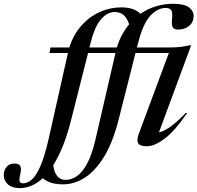

<svg xmlns="http://www.w3.org/2000/svg" viewBox="-197 -763 1044 1016"><path d="M65 -482.5 70 -512H170Q191.5 -580 233.8 -627.5Q276 -675 331 -699.5Q386 -724 445 -724Q512.5 -724 546.5 -690Q584.5 -716.5 628.8 -729.8Q673 -743 719 -743Q777 -743 802.2 -724.5Q827.5 -706 827.5 -678.5Q827.5 -646 804 -626.2Q780.5 -606.5 745 -606.5Q724 -606.5 717 -619Q710 -631.5 713.5 -664Q717 -696.5 709 -708.8Q701 -721 679.5 -721Q637.5 -721 598.8 -680Q560 -639 534 -536L527.5 -512H706Q762 -512 804 -523H814.5L644 -62.5Q666 -66.5 700.5 -89.5Q735 -112.5 787.5 -167L792.5 -163.5Q728.5 -70.5 674.8 -29.8Q621 11 579.5 11Q544.5 11 534.5 -4.5Q524.5 -20 538 -56.5L696.5 -482.5H520L431 -131Q399 -6 351.8 69.5Q304.5 145 249.2 178.8Q194 212.5 137.5 212.5Q100.5 212.5 74.8 204.5Q49 196.5 29 180Q-0.5 207.5 -31 220Q-61.5 232.5 -91.5 232.5Q-132.5 232.5 -154.8 213Q-177 193.5 -177 162.5Q-177 138 -162.2 120.2Q-147.5 102.5 -121 102.5Q-97.5 102.5 -90 115Q-82.5 127.5 -89.5 158Q-96.5 188.5 -92.8 197.8Q-89 207 -74.5 207Q-51.5 207 -28.5 186.8Q-5.5 166.5 16.5 116.8Q38.5 67 59 -22L162.5 -482.5ZM409.5 -699.5Q372.5 -699.5 338.8 -662.5Q305 -625.5 282.5 -536L276 -512H421.5Q432.5 -548.5 449 -579Q465.5 -609.5 486.5 -634.5Q474.5 -669.5 455.8 -684.5Q437 -699.5 409.5 -699.5ZM179 -127Q159.5 -49 135.5 10Q111.5 69 84.5 111.5Q95.5 189 151 189Q181 189 210.2 168.8Q239.5 148.5 264.8 101.2Q290 54 308.5 -26L414 -482.5H269Z"/></svg>

Font: Newsreader 72pt Medium
Style: Italic
Weight: 500
Italic angle: -17°
Designer: Hugues Gentile
Foundry: Production Type
Version: Version 1.003; ttfautohint (v1.8.3)